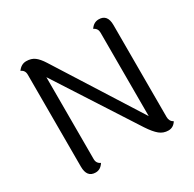

<svg xmlns="http://www.w3.org/2000/svg" viewBox="-159 -895 1087 1074"><g transform="rotate(-30 384.0 -358.0)"><path d="M108 -61V-655Q108 -684 83 -694Q105 -725 137.5 -725Q170 -725 191.5 -709Q213 -693 235 -658L578 -116V-655Q578 -683 553 -694Q573 -725 606 -725Q662 -725 662 -656V-62Q662 -34 685 -21Q666 9 634 9Q602 9 577.5 -11Q553 -31 524 -75L191 -591V-62Q191 -34 216 -23Q196 9 164 9Q108 9 108 -61Z"/></g></svg>

Font: Laila
Style: Regular
Weight: 400
Designer: Hitesh Malaviya
Foundry: Indian Type Foundry
Version: Version 1.302;PS 1.0;hotconv 1.0.78;makeotf.lib2.5.61930; tt